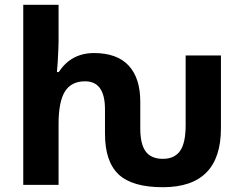

<svg xmlns="http://www.w3.org/2000/svg" viewBox="-20 -780 1027 810"><path d="M571.8 -237.8Q571.8 -171.4 595 -140.6Q618.2 -109.9 667 -109.9Q715.8 -109.9 739.5 -143.1Q763.2 -176.3 763.2 -252V-545.9H912.1V-238.8Q912.1 9.8 667 9.8Q537.6 9.8 480.2 -44.4Q422.9 -98.6 422.9 -215.8V-318.8Q422.9 -437 338.9 -437Q280.8 -437 253.9 -394Q227.1 -351.1 227.1 -256.8V0H78.1V-759.8H227.1V-605Q227.1 -586.9 223.6 -520L220.2 -476.1H228Q280.3 -556.2 377 -556.2Q473.6 -556.2 522.7 -503.4Q571.8 -450.7 571.8 -351.1Z"/></svg>

Font: NotoSans-Bold
Style: Bold
Weight: 700
Designer: Monotype Design team
Foundry: Monotype Imaging Inc.
Version: Version 1.04